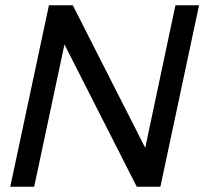

<svg xmlns="http://www.w3.org/2000/svg" viewBox="-20 -710 777 730"><path d="M736.8 -689.9 589.8 0H500L225.1 -541L109.9 0H19L166 -689.9H256.8L532.2 -147.9L647 -689.9Z"/></svg>

Font: D-DIN Exp
Style: DINExp-Italic
Weight: 400
Width: 7
Italic angle: -12°
Designer: Charles Nix
Foundry: Datto Inc.
Version: Version 1.00